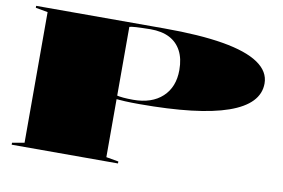

<svg xmlns="http://www.w3.org/2000/svg" viewBox="-75 -836 1421 964"><g transform="rotate(10 635.5 -354.0)"><path d="M689 -708Q870 -708 990.5 -687.5Q1111 -667 1172 -625.5Q1233 -584 1233 -523Q1233 -418 1082.5 -365Q932 -312 631 -312Q591 -312 559 -313.5Q527 -315 509 -317V-336Q540 -328 597 -328Q692 -328 746 -378Q800 -428 800 -515Q800 -573 779 -612.5Q758 -652 719 -672Q680 -692 622 -692Q603 -692 580.5 -691Q558 -690 540.5 -689Q523 -688 515 -685V-21L578 -10V0H36V-10L98 -21V-687L36 -698V-708Z"/></g></svg>

Font: Kalnia Expanded SemiBold
Style: Regular
Weight: 600
Width: 7
Designer: Frida Medrano
Foundry: Frida Medrano
Version: Version 1.105